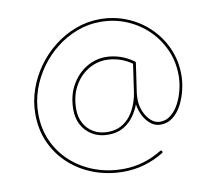

<svg xmlns="http://www.w3.org/2000/svg" viewBox="-95 -802 1301 1150"><g transform="rotate(-10 555.5 -226.5)"><path d="M814 153.8Q818.4 161.1 811 165.5Q757.8 198.7 695.8 217Q633.8 235.4 566.9 235.4Q471.7 235.4 387.9 204.3Q304.2 173.3 240.5 116Q176.8 58.6 140.6 -20.5Q104.5 -99.6 104.5 -195.3Q104.5 -272 129.4 -344.2Q154.3 -416.5 199.2 -479.2Q244.1 -542 304.2 -589.1Q364.3 -636.2 435.3 -662.8Q506.3 -689.5 583 -689.5Q668.9 -689.5 745.6 -658.2Q822.3 -627 881.1 -570.6Q939.9 -514.2 973.4 -438.7Q1006.8 -363.3 1006.8 -275.4Q1006.8 -234.4 996.1 -187.5Q985.4 -140.6 963.9 -98.6Q942.4 -56.6 909.7 -30.3Q877 -3.9 833 -3.9Q799.3 -3.9 772.9 -25.4Q746.6 -46.9 729.7 -80.1Q712.9 -113.3 708 -149.4Q693.8 -111.3 668.9 -76.9Q644 -42.5 605.7 -20.8Q567.4 1 514.2 1Q460.4 1 419.4 -22.9Q378.4 -46.9 355.7 -88.1Q333 -129.4 333 -181.6Q333 -265.1 367.2 -327.6Q401.4 -390.1 457.3 -425Q513.2 -460 578.1 -460Q621.1 -460 664.3 -445.8Q707.5 -431.6 747.6 -402.8Q752 -399.4 751 -394.5L725.6 -220.2Q725.6 -218.8 725.1 -216.8Q722.7 -197.3 722.7 -176.8Q722.7 -139.2 737.5 -103.3Q752.4 -67.4 777.6 -44.4Q802.7 -21.5 833 -21.5Q870.6 -21.5 899.7 -45.4Q928.7 -69.3 949 -107.7Q969.2 -146 979.7 -190.4Q990.2 -234.9 990.2 -275.4Q990.2 -359.9 958 -432.1Q925.8 -504.4 869.4 -558.6Q813 -612.8 739.5 -642.8Q666 -672.9 583 -672.9Q509.3 -672.9 441.2 -647.2Q373 -621.6 314.9 -575.9Q256.8 -530.3 213.6 -469.7Q170.4 -409.2 146.2 -339.1Q122.1 -269 122.1 -195.3Q122.1 -103.5 156.5 -27.6Q190.9 48.3 252 103.5Q313 158.7 393.8 188.7Q474.6 218.8 566.9 218.8Q631.8 218.8 691.4 200.7Q751 182.6 802.2 150.9Q809.6 146.5 814 153.8ZM733.4 -392.1Q696.3 -418 656.7 -430.2Q617.2 -442.4 578.1 -442.4Q518.6 -442.4 466.6 -410.2Q414.6 -377.9 382.6 -319.6Q350.6 -261.2 350.6 -181.6Q350.6 -133.8 371.1 -96.2Q391.6 -58.6 428.5 -37.1Q465.3 -15.6 514.2 -15.6Q561.5 -15.6 596.2 -34.7Q630.9 -53.7 654.1 -85Q677.2 -116.2 690.7 -152.6Q704.1 -189 709 -223.1Z"/></g></svg>

Font: Mikhak-DS1-FD Thin
Style: Regular
Weight: 100
Designer: Amin Abedi
Version: Version 3.2